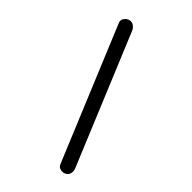

<svg xmlns="http://www.w3.org/2000/svg" viewBox="-219 -789 915 915"><g transform="rotate(45 238.0 -332.0)"><path d="M399.9 31.2Q387.2 39.1 371.1 35.9Q355 32.7 349.1 19L68.8 -656.7Q63 -670.9 72.8 -684.1Q82.5 -697.3 97.2 -700.7Q111.8 -703.6 123.5 -695.1Q135.3 -686.5 141.1 -672.4L412.1 -19Q418 -4.9 415.3 9.3Q412.6 23.4 399.9 31.2Z"/></g></svg>

Font: Mikhak-DS1-FD Regular
Style: Regular
Weight: 400
Designer: Amin Abedi
Version: Version 3.2